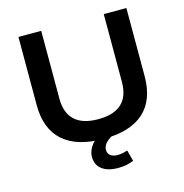

<svg xmlns="http://www.w3.org/2000/svg" viewBox="-127 -823 1093 1139"><g transform="rotate(-15 419.5 -253.0)"><path d="M421 10Q257 10 172.5 -65Q88 -140 88 -286V-705H228V-289Q228 -200 276.5 -155.5Q325 -111 420 -111Q516 -111 564 -155.5Q612 -200 612 -289V-705H751V-286Q751 -140 667.5 -65Q584 10 421 10ZM459 199Q396 199 360.5 172Q325 145 325 97Q325 55 355.5 18.5Q386 -18 442 -41L484 0Q464 9 448.5 21Q433 33 424.5 47.5Q416 62 416 77Q416 100 432.5 112Q449 124 476 124Q492 124 506.5 121Q521 118 537 113L555 181Q532 190 509.5 194.5Q487 199 459 199Z"/></g></svg>

Font: Nunito Sans 10pt SemiExpanded
Style: Bold
Weight: 700
Width: 6
Designer: Vernon Adams
Foundry: Vernon Adams
Version: Version 3.101;gftools[0.9.27]